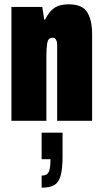

<svg xmlns="http://www.w3.org/2000/svg" viewBox="-20 -560 477 890"><path d="M33 0V-528H176L185 -469H189Q206 -505 231 -522.5Q256 -540 298 -540Q362 -540 384.5 -503Q407 -466 407 -402V0H245V-350Q245 -366 240 -375.5Q235 -385 223 -385Q203 -385 199 -360.5Q195 -336 195 -302V0ZM173 310V254Q197 254 205.5 238Q214 222 214 178H173V55H270V165Q270 221 261.5 253Q253 285 232 297.5Q211 310 173 310Z"/></svg>

Font: Archivo ExtraCondensed Black
Style: Regular
Weight: 900
Width: 2
Designer: Hector Gatti
Foundry: Omnibus-Type
Version: Version 2.001; ttfautohint (v1.8.3)